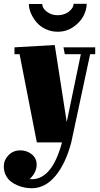

<svg xmlns="http://www.w3.org/2000/svg" viewBox="-60 -749 525 1010"><path d="M314.9 0Q285.6 111.3 231.7 176.3Q177.7 241.2 106.9 241.2Q89.4 241.2 70.6 237.8Q51.8 234.4 31.5 225.8Q11.2 217.3 -4.4 204.6Q-20 191.9 -30 171.6Q-40 151.4 -40 126Q-40 93.3 -15.4 67.6Q9.3 42 46.9 42Q81.1 42 106.9 62.5Q132.8 83 132.8 117.2Q132.8 157.7 96.2 192.9Q98.1 192.9 101.6 193.4Q105 193.8 106.9 193.8Q214.4 193.8 266.1 0H133.8L43 -463.9H16.1V-500L228 -512.2L291 -106.9L365.2 -463.9H280.8L273.9 -500H440.9V-463.9H414.1ZM162.1 -728Q162.1 -706.5 186 -687.7Q210 -668.9 243.2 -668.9Q278.3 -668.9 302.7 -688.2Q327.1 -707.5 327.1 -729H396Q396 -696.8 378.4 -663.8Q360.8 -630.9 324.7 -606.4Q288.6 -582 243.2 -582Q209 -582 179.2 -596.4Q149.4 -610.8 131.1 -633.1Q112.8 -655.3 102.3 -680.2Q91.8 -705.1 91.8 -728Z"/></svg>

Font: Lletraferida
Style: Heavy
Weight: 900
Designer: Josep Patau Bellart
Foundry: Josep Patau Bellart
Version: Version 1.000